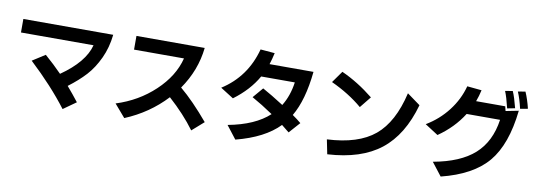

<svg xmlns="http://www.w3.org/2000/svg" viewBox="-67 -1319 5134 1845"><g transform="rotate(10 2500.0 -396.5)"><path d="M64.5 -586.9V-718.8H941.4Q927.7 -591.8 878.4 -486.3Q829.1 -380.9 761.7 -307.1Q694.3 -233.4 595.7 -159.2Q656.2 -88.9 710 -19.5L585.9 68.4Q434.6 -130.9 212.9 -337.9L336.9 -417Q425.8 -339.8 502.9 -260.7Q728.5 -417 772.5 -586.9Z M1078.1 -73.2Q1292 -140.6 1448.7 -288.1Q1605.5 -435.5 1650.4 -613.3H1163.1V-747.1H1829.1Q1805.7 -525.4 1671.9 -333Q1801.8 -224.6 1953.1 -44.9L1838.9 55.7Q1735.4 -85 1582 -222.7Q1416 -44.9 1184.6 50.8Z M2051.8 -398.4Q2286.1 -547.9 2360.4 -826.2L2500 -814.5Q2486.3 -752 2469.7 -702.1H2898.4Q2870.1 -420.9 2774.4 -259.8Q2822.3 -226.6 2859.4 -195.3L2763.7 -87.9Q2724.6 -120.1 2689.5 -147.5Q2548.8 -2 2271.5 69.3L2173.8 -56.6Q2435.5 -105.5 2572.3 -232.4Q2462.9 -306.6 2364.3 -361.3L2450.2 -461.9Q2536.1 -415 2658.2 -336.9Q2720.7 -437.5 2739.3 -571.3H2411.1Q2331.1 -429.7 2179.7 -317.4Z M3090.8 -636.7 3171.9 -751Q3331.1 -679.7 3484.4 -556.6L3395.5 -446.3Q3266.6 -555.7 3090.8 -636.7ZM3137.7 -85.9Q3441.4 -100.6 3601.1 -233.4Q3760.7 -366.2 3828.1 -657.2L3957 -563.5Q3873 -262.7 3683.6 -113.3Q3494.1 36.1 3166 54.7Z M4047.9 -394.5Q4170.9 -467.8 4256.8 -579.1Q4342.8 -690.4 4377.9 -822.3L4519.5 -808.6Q4505.9 -748 4486.3 -696.3H4770.5L4781.2 -652.3L4906.2 -676.8Q4870.1 -342.8 4726.6 -171.4Q4583 0 4276.4 76.2L4177.7 -50.8Q4439.5 -97.7 4576.2 -220.2Q4712.9 -342.8 4744.1 -559.6H4418Q4327.1 -415 4176.8 -311.5ZM4743.2 -841.8 4816.4 -853.5Q4840.8 -798.8 4867.2 -694.3L4792 -679.7Q4765.6 -789.1 4743.2 -841.8ZM4865.2 -857.4 4937.5 -869.1Q4967.8 -799.8 4989.3 -710.9L4915 -697.3Q4893.6 -792 4865.2 -857.4Z"/></g></svg>

Font: GenEi M Gothic v2 Bold
Style: Regular
Weight: 700
Version: Version 2.0